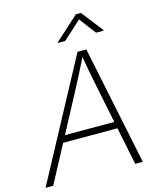

<svg xmlns="http://www.w3.org/2000/svg" viewBox="-151 -1039 940 1134"><g transform="rotate(-15 319.0 -472.0)"><path d="M-15.6 0 375 -727.5H428.7L579.1 0H532.7L485.8 -230H153.8L31.2 0ZM175.8 -271H477.5L426.3 -522Q418.9 -557.1 411.1 -598.6Q403.3 -640.1 395 -690.4Q370.6 -640.1 349.1 -598.6Q327.6 -557.1 309.1 -522ZM321.3 -808.1H275.9L276.4 -811.5L422.9 -943.8H453.6L556.6 -811.5L555.7 -808.1H509.8L432.6 -909.7Z"/></g></svg>

Font: Inter Extra Light
Style: Italic
Weight: 200
Italic angle: -9.39999°
Designer: Rasmus Andersson
Foundry: rsms
Version: Version 4.000;git-3c8e0fc